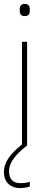

<svg xmlns="http://www.w3.org/2000/svg" viewBox="-22 -741 249 978"><path d="M103 -721C83 -721 78 -706 78 -690C78 -673 83 -659 103 -659C127 -659 130 -673 130 -690C130 -706 127 -721 103 -721ZM24 131C24 80 70 36 116 0V-528H90V-5C26 45 -2 89 -2 135C-2 190 34 217 80 217C101 217 119 213 130 209V185C119 189 101 192 82 192C43 192 24 170 24 131Z"/></svg>

Font: Noto Sans Gujarati UI Thin
Style: Regular
Weight: 100
Designer: Jelle Bosma - Monotype Design Team, Universal Thirst
Foundry: Monotype Imaging Inc.
Version: Version 2.106